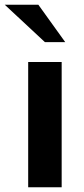

<svg xmlns="http://www.w3.org/2000/svg" viewBox="-44 -792 356 812"><path d="M231.9 -613.8H146L-23.9 -772H118.2ZM216.8 0H75.2V-529.8H216.8Z"/></svg>

Font: Aurulent Sans
Style: Bold
Weight: 700
Version: Version 2007.05.04